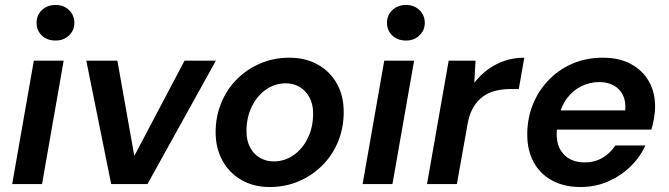

<svg xmlns="http://www.w3.org/2000/svg" viewBox="-20 -740 2689 772"><path d="M29 0 116 -496H236L149 0ZM204 -577Q169 -577 148 -597.5Q127 -618 127 -648Q127 -679 148.5 -699.5Q170 -720 204 -720Q236 -720 257.5 -699.5Q279 -679 279 -648Q279 -618 257.5 -597.5Q236 -577 204 -577Z M427 0 327 -496H452L520 -113L722 -496H848L573 0Z M1064 12Q1000 12 950.5 -16.5Q901 -45 874 -95Q847 -145 847 -208Q847 -271 869.5 -326Q892 -381 932.5 -421.5Q973 -462 1027 -485Q1081 -508 1143 -508Q1208 -508 1257.5 -480.5Q1307 -453 1334.5 -404Q1362 -355 1362 -290Q1362 -226 1339.5 -171Q1317 -116 1276 -75Q1235 -34 1181 -11Q1127 12 1064 12ZM1080 -91Q1125 -91 1161 -116.5Q1197 -142 1218 -185.5Q1239 -229 1239 -284Q1239 -322 1224 -349Q1209 -376 1184.5 -390.5Q1160 -405 1129 -405Q1085 -405 1049 -379.5Q1013 -354 992 -310.5Q971 -267 971 -212Q971 -175 985.5 -147.5Q1000 -120 1025 -105.5Q1050 -91 1080 -91Z M1438 0 1525 -496H1645L1558 0ZM1613 -577Q1578 -577 1557 -597.5Q1536 -618 1536 -648Q1536 -679 1557.5 -699.5Q1579 -720 1613 -720Q1645 -720 1666.5 -699.5Q1688 -679 1688 -648Q1688 -618 1666.5 -597.5Q1645 -577 1613 -577Z M1697 0 1784 -496H1892L1887 -407Q1911 -438 1941.5 -460.5Q1972 -483 2009 -495.5Q2046 -508 2088 -508L2066 -382H2033Q2001 -382 1972.5 -375Q1944 -368 1921.5 -351.5Q1899 -335 1883 -308Q1867 -281 1860 -241L1817 0Z M2314 12Q2249 12 2200.5 -14Q2152 -40 2126 -87.5Q2100 -135 2100 -199Q2100 -263 2122 -318.5Q2144 -374 2185 -417Q2226 -460 2281.5 -484Q2337 -508 2405 -508Q2470 -508 2517 -482.5Q2564 -457 2589 -413Q2614 -369 2614 -312Q2614 -289 2609.5 -263.5Q2605 -238 2599 -219H2187L2201 -296H2494Q2497 -333 2484.5 -358Q2472 -383 2447.5 -396.5Q2423 -410 2389 -410Q2352 -410 2318 -393.5Q2284 -377 2259.5 -344.5Q2235 -312 2226 -262L2221 -233Q2214 -191 2224.5 -158Q2235 -125 2262.5 -106Q2290 -87 2331 -87Q2372 -87 2403.5 -106Q2435 -125 2454 -155H2575Q2553 -107 2514 -69.5Q2475 -32 2424 -10Q2373 12 2314 12Z"/></svg>

Font: DM Sans 24pt SemiBold
Style: Italic
Weight: 600
Italic angle: -10°
Designer: Colophon Foundry, Jonny Pinhorn
Foundry: Colophon Foundry
Version: Version 4.004;gftools[0.9.30]